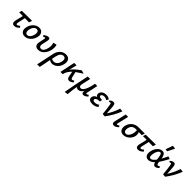

<svg xmlns="http://www.w3.org/2000/svg" viewBox="494 -2706 4991 4991"><g transform="rotate(45 2989.0 -211.0)"><path d="M208 -133Q204 -113 204 -100Q204 -64 229 -64Q256 -64 308 -108L339 -67Q303 -31 269.5 -12.5Q236 6 197 6Q153 6 135 -16.5Q117 -39 117 -73Q117 -96 124 -126L175 -336L38 -337L61 -414L432 -418L407 -333L252 -335Z M438 -139Q438 -165 444 -192Q456 -255 492.5 -308.5Q529 -362 582 -393.5Q635 -425 695 -425Q762 -425 800 -386Q838 -347 838 -281Q838 -257 832 -228Q819 -165 783 -111.5Q747 -58 694 -26Q641 6 580 6Q512 6 475 -33.5Q438 -73 438 -139ZM738 -222Q742 -243 742 -266Q742 -307 725 -330Q708 -353 674 -353Q626 -353 588.5 -310.5Q551 -268 538 -198Q533 -171 533 -153Q533 -112 551 -89Q569 -66 603 -66Q653 -66 689 -111.5Q725 -157 738 -222Z M952 -108Q952 -125 957 -152L990 -310Q992 -322 992 -326Q992 -347 974 -347Q952 -347 927 -328L902 -364Q934 -392 971 -408.5Q1008 -425 1037 -425Q1087 -425 1087 -372Q1087 -359 1084 -342L1049 -178Q1044 -153 1044 -138Q1044 -103 1061.5 -84.5Q1079 -66 1110 -66Q1156 -66 1187.5 -108.5Q1219 -151 1235 -228Q1243 -261 1243 -304Q1243 -361 1228 -409L1325 -427Q1337 -377 1337 -332Q1337 -297 1329 -254Q1305 -140 1236.5 -67Q1168 6 1073 6Q1016 6 984 -24.5Q952 -55 952 -108Z M1828 -278Q1828 -252 1822 -220Q1809 -155 1773.5 -103.5Q1738 -52 1688.5 -23Q1639 6 1586 6Q1553 6 1527 -4.5Q1501 -15 1485 -31Q1456 101 1421 289H1326Q1389 -1 1430 -198Q1453 -305 1521.5 -365Q1590 -425 1678 -425Q1750 -425 1789 -385.5Q1828 -346 1828 -278ZM1735 -266Q1735 -308 1715 -330.5Q1695 -353 1658 -353Q1610 -353 1574.5 -314.5Q1539 -276 1522 -200L1498 -92Q1511 -78 1533 -71Q1555 -64 1577 -64Q1634 -64 1675 -106.5Q1716 -149 1730 -220Q1735 -248 1735 -266Z M2304 -94 2333 -57Q2300 -24 2273 -9Q2246 6 2212 6Q2177 6 2157.5 -17.5Q2138 -41 2128 -104L2107 -222Q2003 -125 1976 0H1893L1981 -418H2070L2014 -199Q2045 -244 2083.5 -282.5Q2122 -321 2156.5 -348Q2191 -375 2256 -422L2353 -393Q2327 -374 2283 -348Q2222 -311 2173 -275L2207 -125Q2214 -93 2225 -81Q2236 -69 2253 -69Q2265 -69 2278.5 -76Q2292 -83 2304 -94Z M2862 -63Q2796 6 2735 6Q2710 6 2695.5 -9.5Q2681 -25 2681 -54Q2681 -63 2685 -85L2687 -95Q2624 6 2543 6Q2523 6 2503.5 -2.5Q2484 -11 2473 -26Q2446 101 2434 276L2339 289Q2393 -25 2480 -418H2570L2513 -161Q2510 -148 2510 -133Q2510 -106 2523.5 -88.5Q2537 -71 2567 -71Q2618 -71 2666 -156.5Q2714 -242 2746 -418H2830L2765 -111Q2762 -99 2762 -90Q2762 -71 2780 -71Q2798 -71 2833 -100Z M3289 -380 3248 -321Q3235 -336 3209 -345.5Q3183 -355 3153 -355Q3112 -355 3087 -338Q3062 -321 3062 -296Q3062 -272 3088 -261Q3114 -250 3174 -250L3163 -182Q3095 -182 3059.5 -165Q3024 -148 3018 -119Q3017 -116 3017 -110Q3017 -90 3035 -78.5Q3053 -67 3085 -67Q3150 -67 3213 -110L3238 -52Q3198 -23 3158 -8.5Q3118 6 3068 6Q3005 6 2965.5 -18.5Q2926 -43 2926 -91Q2926 -104 2929 -117Q2947 -188 3029 -214Q2983 -239 2983 -288Q2983 -326 3005 -357Q3027 -388 3067.5 -406.5Q3108 -425 3162 -425Q3242 -425 3289 -380Z M3758 -414Q3671 -190 3524 3L3443 -4Q3437 -76 3426 -166Q3415 -256 3406 -304Q3401 -335 3395 -345Q3389 -355 3375 -355Q3355 -355 3337 -341L3316 -373Q3341 -398 3368.5 -411.5Q3396 -425 3422 -425Q3460 -425 3473.5 -399Q3487 -373 3493 -315Q3503 -224 3508 -89Q3612 -247 3666 -423Z M3795 -56Q3795 -71 3799 -87L3876 -418H3964L3893 -111Q3890 -99 3890 -91Q3890 -71 3908 -71Q3926 -71 3961 -100L3990 -63Q3921 6 3859 6Q3830 6 3812.5 -9Q3795 -24 3795 -56Z M4552 -333 4440 -334Q4448 -310 4452.5 -291.5Q4457 -273 4457 -250Q4457 -225 4452 -202Q4442 -151 4406.5 -103Q4371 -55 4318 -24.5Q4265 6 4205 6Q4137 6 4100.5 -34Q4064 -74 4064 -140Q4064 -170 4069 -192Q4082 -255 4119 -306Q4156 -357 4214.5 -387Q4273 -417 4348 -417L4577 -418ZM4372 -335H4327Q4194 -335 4163 -198Q4158 -171 4158 -153Q4158 -112 4176 -88.5Q4194 -65 4228 -65Q4278 -65 4314 -111Q4350 -157 4363 -222Q4367 -239 4369.5 -273.5Q4372 -308 4372 -335Z M4760 -133Q4756 -113 4756 -100Q4756 -64 4781 -64Q4808 -64 4860 -108L4891 -67Q4855 -31 4821.5 -12.5Q4788 6 4749 6Q4705 6 4687 -16.5Q4669 -39 4669 -73Q4669 -96 4676 -126L4727 -336L4590 -337L4613 -414L4984 -418L4959 -333L4804 -335Z M5455 -94 5480 -55Q5460 -30 5429 -12Q5398 6 5370 6Q5314 6 5293 -80Q5207 6 5122 6Q5063 6 5031.5 -32Q5000 -70 5000 -134Q5000 -163 5008 -201Q5022 -266 5054.5 -317Q5087 -368 5131 -396.5Q5175 -425 5222 -425Q5280 -425 5307 -382.5Q5334 -340 5346 -266Q5391 -345 5430 -432L5504 -406Q5416 -241 5359 -160Q5365 -115 5374.5 -92Q5384 -69 5405 -69Q5427 -69 5455 -94ZM5279 -162 5275 -200Q5266 -279 5251.5 -318.5Q5237 -358 5207 -358Q5173 -358 5143.5 -312.5Q5114 -267 5101 -196Q5095 -165 5095 -138Q5095 -60 5147 -60Q5203 -60 5279 -162ZM5248 -511 5319 -711 5411 -695 5314 -502Z M5978 -414Q5891 -190 5744 3L5663 -4Q5657 -76 5646 -166Q5635 -256 5626 -304Q5621 -335 5615 -345Q5609 -355 5595 -355Q5575 -355 5557 -341L5536 -373Q5561 -398 5588.5 -411.5Q5616 -425 5642 -425Q5680 -425 5693.5 -399Q5707 -373 5713 -315Q5723 -224 5728 -89Q5832 -247 5886 -423Z"/></g></svg>

Font: Ysabeau Semibold
Style: Italic
Weight: 600
Italic angle: -12°
Designer: Christian Thalmann (Catharsis Fonts)
Version: Version 0.003